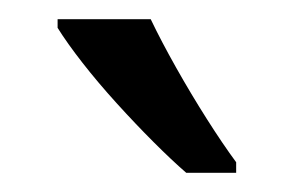

<svg xmlns="http://www.w3.org/2000/svg" viewBox="-20 -786 306 200"><path d="M137 -766Q148 -743 163.5 -715.5Q179 -688 195.5 -662Q212 -636 226 -617V-606H174Q159 -619 140 -638Q121 -657 101.5 -678.5Q82 -700 66 -720.5Q50 -741 40 -757V-766Z"/></svg>

Font: Noto Sans ExtraCondensed
Style: Regular
Weight: 400
Width: 2
Designer: Monotype Design Team
Foundry: Monotype Imaging Inc.
Version: Version 2.013